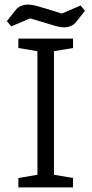

<svg xmlns="http://www.w3.org/2000/svg" viewBox="-20 -816 399 836"><path d="M60 0V-41L143 -55V-593L60 -607V-648H298V-607L215 -593V-55L298 -41V0ZM258 -697Q243 -697 223.5 -702.5Q204 -708 185 -714L111 -736L29 -701L10 -724L48 -772Q56 -783 70 -789.5Q84 -796 102 -796Q117 -796 136.5 -791Q156 -786 175 -780L249 -757L331 -792L350 -769L312 -721Q304 -710 290 -703.5Q276 -697 258 -697Z"/></svg>

Font: Faustina Light Light
Style: Regular
Weight: 300
Version: Version 1.200